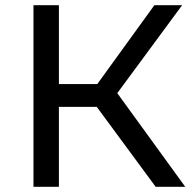

<svg xmlns="http://www.w3.org/2000/svg" viewBox="-20 -720 751 740"><path d="M694 0H580L353 -308H207V0H109V-700H207V-396H355L575 -700H682L432 -361Z"/></svg>

Font: Argentum Novus
Style: Regular
Weight: 400
Designer: Julieta Ulanovsky
Foundry: Julieta Ulanovsky
Version: Version 7.20;July 27, 2021;FontCreator 13.0.0.2683 64-bit